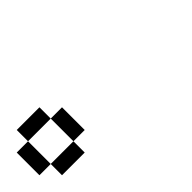

<svg xmlns="http://www.w3.org/2000/svg" viewBox="0 -1192 999 999"><g transform="rotate(-45 500.0 -692.5)"><path d="M0 -609.4V-776.4H83V-859.4H250V-776.4H333V-609.4H250V-776.4H83V-609.4H250V-526.4H83V-609.4Z"/></g></svg>

Font: KH Dot kagurazaka 12
Style: Regular
Weight: 400
Designer: Original version for X68000 by Keitarou Hiraki (http://hp.vector.co.jp/authors/VA000874/) / TrueType conversion by Homem
Version: Version 1.00.20150527